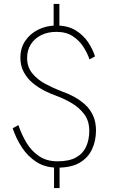

<svg xmlns="http://www.w3.org/2000/svg" viewBox="-20 -838 620 970"><path d="M251 -818V-691H280V-818ZM253 -13V112H281V-13ZM432 -538 460 -553Q449 -589 425 -625Q401 -661 361.5 -685Q322 -709 265 -709Q215 -709 173.5 -688.5Q132 -668 107.5 -631.5Q83 -595 83 -547Q83 -505 100.5 -473Q118 -441 146 -418Q174 -395 206 -379Q238 -363 267 -353Q305 -339 343 -316.5Q381 -294 406 -260.5Q431 -227 431 -177Q431 -132 415 -97Q399 -62 364 -42.5Q329 -23 271 -23Q216 -23 177.5 -49Q139 -75 114 -116.5Q89 -158 73 -206L44 -190Q61 -139 90.5 -93.5Q120 -48 164.5 -19.5Q209 9 270 9Q340 9 382.5 -16Q425 -41 445 -84Q465 -127 465 -179Q465 -222 450 -254.5Q435 -287 409.5 -310Q384 -333 353.5 -349.5Q323 -366 293 -376Q251 -392 210.5 -413.5Q170 -435 143.5 -467Q117 -499 117 -545Q117 -585 136 -614.5Q155 -644 188 -660.5Q221 -677 265 -677Q314 -677 347 -655.5Q380 -634 400.5 -602.5Q421 -571 432 -538Z"/></svg>

Font: Jost ExtraLight
Style: Regular
Weight: 250
Version: Version 3.710